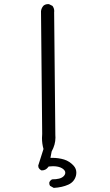

<svg xmlns="http://www.w3.org/2000/svg" viewBox="-20 -814 540 942"><path d="M354.5 32.7Q354.5 13.7 341.3 -1Q321.3 -22.9 294.9 -31.2Q267.6 -39.6 236.3 -39.6H227.5L233.4 -70.8Q252 -104.5 252 -138.7Q252 -139.6 251.5 -151.4L245.6 -754.4Q246.1 -756.8 246.1 -759.3Q246.1 -773.9 237.3 -785.2L220.7 -793.5Q218.8 -793.9 216.8 -793.9Q202.1 -793.9 192.9 -785.6Q183.1 -774.4 181.2 -759.3L187 -156.7Q186 -145.5 186 -136.7Q186 -108.9 193.4 -83L167.5 -1.5L168.9 7.8Q173.8 17.6 183.6 22Q184.6 22 186 22Q204.6 22 216.8 5.4L218.8 2.9Q231.4 1.5 240.2 1.5Q267.6 1.5 284.7 11.7Q300.3 21.5 300.3 33.2Q300.3 42.5 292.2 50.5Q284.2 58.6 270 62.3Q255.9 65.9 235.8 65.9Q226.6 70.3 222.2 80.1Q221.7 82 221.7 84Q221.7 92.3 225.6 97.7L243.7 107.9Q285.2 105.5 315.4 91.8Q344.2 78.6 352.5 48.8Q354.5 40.5 354.5 32.7Z"/></svg>

Font: Bakudai
Style: ExtraLight
Weight: 200
Version: Version 1.48